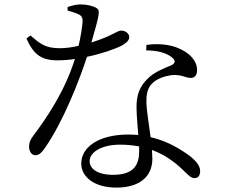

<svg xmlns="http://www.w3.org/2000/svg" viewBox="-20 -808 1040 872"><path d="M612 -143V-121C612 -62 590 -14 494 -14C421 -14 387 -42 387 -77C387 -113 435 -151 526 -151C557 -151 585 -148 612 -143ZM644 -579C690 -579 731 -570 759 -549C776 -536 780 -523 759 -512C724 -497 679 -481 648 -448C616 -416 600 -379 600 -323C600 -284 605 -239 608 -195C594 -196 579 -197 563 -197C430 -197 349 -141 349 -65C349 -7 405 44 509 44C611 44 672 -4 672 -87L670 -127C727 -106 773 -73 811 -36C833 -16 845 1 864 1C880 1 889 -11 889 -31C889 -56 868 -84 820 -115C782 -141 729 -170 664 -185C656 -245 646 -308 645 -338C644 -374 648 -406 670 -428C692 -451 728 -463 763 -467C806 -470 823 -454 846 -454C865 -454 875 -467 875 -490C875 -530 844 -569 783 -592C745 -607 694 -611 645 -604ZM287 -760C301 -756 320 -751 334 -744C351 -737 356 -729 355 -708C353 -682 346 -639 337 -600C312 -594 281 -589 252 -589C183 -589 161 -611 118 -647L100 -633C132 -562 166 -534 241 -534C266 -534 293 -536 320 -540C275 -394 191 -271 130 -190C117 -173 112 -158 112 -142C112 -124 121 -103 141 -103C160 -103 172 -119 186 -139C268 -258 340 -442 375 -550C442 -564 502 -585 533 -601C544 -607 567 -621 567 -639C567 -655 551 -669 530 -669C511 -669 491 -645 395 -615C432 -743 436 -761 419 -771C402 -782 372 -788 346 -788C327 -788 303 -782 287 -776Z"/></svg>

Font: Noto Serif CJK KR
Style: Regular
Weight: 400
Designer: Ryoko NISHIZUKA 西塚涼子 (kana & ideographs); Frank Grießhammer (Latin, Greek & Cyrillic); Wenlong ZHANG 张文龙 (bopomofo); San
Foundry: Adobe
Version: Version 2.001;hotconv 1.1.0;makeotfexe 2.6.0